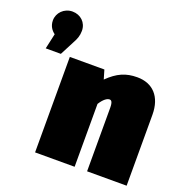

<svg xmlns="http://www.w3.org/2000/svg" viewBox="-135 -890 979 1013"><g transform="rotate(20 354.0 -383.0)"><path d="M102 -766C55 -766 20 -729 20 -687C20 -656 35 -635 54 -621L35 -535H120L161 -614C175 -639 183 -659 183 -687C183 -733 148 -766 102 -766ZM542 -557C478 -557 432 -537 379 -485L364 -536H170V0H392V-353C412 -385 431 -397 444 -397C454 -397 462 -390 462 -356V0H684V-398C684 -500 629 -557 542 -557Z"/></g></svg>

Font: Fira Sans Ultra
Style: Regular
Weight: 950
Designer: Carrois Corporate & Edenspiekermann AG
Foundry: Carrois Corporate GbR & Edenspiekermann AG
Version: Version 4.203;PS 004.203;hotconv 1.0.88;makeotf.lib2.5.64775